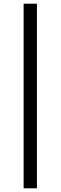

<svg xmlns="http://www.w3.org/2000/svg" viewBox="-20 -820 328 1040"><path d="M180 -800V200H108V-800Z"/></svg>

Font: Nacelle
Style: Regular
Weight: 400
Designer: Sora Sagano
Foundry: Sora Sagano
Version: Version 1.000;FEAKit 1.0